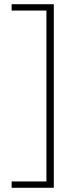

<svg xmlns="http://www.w3.org/2000/svg" viewBox="-20 -690 343 910"><path d="M235 200V-670H35V-640H200V170H35V200Z"/></svg>

Font: LT Wave Text Thin
Style: Regular
Weight: 100
Designer: Daniel Lyons
Version: Version 2.5 (Glyphs App)